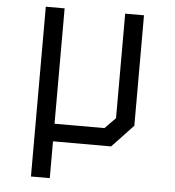

<svg xmlns="http://www.w3.org/2000/svg" viewBox="-56 -702 853 935"><g transform="rotate(5 370.0 -235.0)"><path d="M130 180V-650H222V-86H466L518 -139V-650H610V-110L506 0H222V180Z"/></g></svg>

Font: Graduate
Style: Regular
Weight: 400
Version: Version 1.001